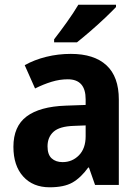

<svg xmlns="http://www.w3.org/2000/svg" viewBox="-20 -786 593 816"><path d="M281 -557Q380 -557 432.5 -508.5Q485 -460 485 -363V0H384L358 -74H355Q323 -30 287.5 -10Q252 10 191 10Q120 10 78.5 -36Q37 -82 37 -162Q37 -249 93 -291Q149 -333 259 -337L344 -340V-364Q344 -449 268 -449Q234 -449 199.5 -438.5Q165 -428 129 -410L85 -509Q126 -532 176.5 -544.5Q227 -557 281 -557ZM293 -251Q233 -249 207.5 -226Q182 -203 182 -164Q182 -129 199.5 -113Q217 -97 246 -97Q287 -97 315.5 -126Q344 -155 344 -207V-253ZM473 -756Q456 -738 426 -709.5Q396 -681 363.5 -653Q331 -625 307 -606H210V-619Q235 -651 264 -691.5Q293 -732 313 -766H473Z"/></svg>

Font: Noto Sans Armenian SemiCondensed
Style: Bold
Weight: 700
Width: 4
Designer: Monotype Design Team
Foundry: Monotype Imaging Inc.
Version: Version 2.008; ttfautohint (v1.8.4.7-5d5b)